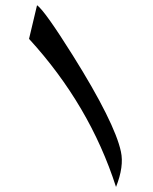

<svg xmlns="http://www.w3.org/2000/svg" viewBox="-20 -741 597 749"><path d="M451.7 -149.4Q464.4 -91.8 432.6 -11.7Q330.1 -330.6 93.3 -589.4L124.5 -720.7Q140.1 -709.5 175.3 -659.9Q210.4 -610.4 263.7 -525.4Q345.7 -394.5 392.8 -300Q439.9 -205.6 451.7 -149.4Z"/></svg>

Font: XB Khoramshahr
Style: Oblique
Weight: 400
Italic angle: 12°
Designer: Behnam
Foundry: Irmug
Version: Version 8.005 2009